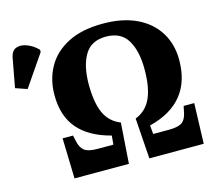

<svg xmlns="http://www.w3.org/2000/svg" viewBox="-244 -852 1095 979"><g transform="rotate(-15 303.5 -362.5)"><path d="M33 0 27 -213H82L89 -182Q96 -147 116 -131Q136 -115 185 -115H269L273 -162Q160 -191 102 -258Q44 -325 44 -436Q44 -518 80.5 -583.5Q117 -649 191 -687Q265 -725 376 -725Q481 -725 554.5 -689.5Q628 -654 666.5 -591Q705 -528 705 -446Q705 -219 475 -161L479 -115H562Q611 -115 631.5 -129.5Q652 -144 659 -179L666 -213H722L715 0H428L413 -214Q471 -237 496.5 -293.5Q522 -350 522 -446Q522 -542 487.5 -599.5Q453 -657 374 -657Q296 -657 261.5 -599Q227 -541 227 -444Q227 -348 252 -292.5Q277 -237 335 -214L320 0ZM-80 -502 -141 -523 -113 -674Q-106 -712 -81 -721Q-56 -730 -24 -717.5Q8 -705 33 -679V-667Z"/></g></svg>

Font: Noto Serif SemiCondensed ExtraBold
Style: Regular
Weight: 800
Width: 4
Designer: Monotype Design Team
Foundry: Monotype Imaging Inc.
Version: Version 2.015